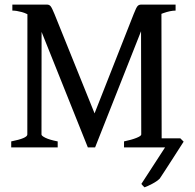

<svg xmlns="http://www.w3.org/2000/svg" viewBox="-20 -635 838 827"><path d="M514.2 0V-25.9Q546.9 -32.7 567.6 -41Q588.4 -49.3 588.4 -55.7L587.4 -560.1L675.3 -587.9L676.3 -36.1Q676.3 -30.3 695.3 -28.1Q714.4 -25.9 747.1 -25.9V0ZM736.3 -589.4Q714.4 -589.4 683.3 -578.4Q652.3 -567.4 626.7 -551.5Q601.1 -535.6 595.2 -520L389.6 0H387.7L379.9 -127.9L555.7 -574.2Q566.9 -603 572.8 -609.1Q578.6 -615.2 587.9 -615.2H736.3ZM358.4 0 152.3 -514.6Q140.6 -543.9 119.1 -560.3Q97.7 -576.7 74.2 -583Q50.8 -589.4 33.2 -589.4V-615.2H182.6Q192.4 -615.2 198.2 -607.9Q204.1 -600.6 214.8 -574.2L394.5 -128.9L387.7 0ZM28.3 0V-25.9Q97.7 -39.6 97.7 -55.7L98.1 -579.1L159.2 -591.3L158.7 -55.7Q158.7 -49.8 176 -41.3Q193.4 -32.7 228.5 -25.9V0ZM756.8 -39.1 771 -24.9Q767.6 -19.5 753.9 1.7Q740.2 22.9 722.9 50Q705.6 77.1 690.2 100.6Q674.8 124 668 134.3Q656.2 146 635.7 156.7Q615.2 167.5 602.5 171.9Q595.7 166 588.9 157.2L690.9 0L648.9 -39.1Z"/></svg>

Font: Gentium Book Plus
Style: Regular
Weight: 400
Designer: Victor Gaultney, Annie Olsen, Iska Routamaa, Becca Hirsbrunner
Foundry: SIL International
Version: Version 6.101